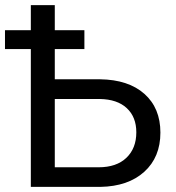

<svg xmlns="http://www.w3.org/2000/svg" viewBox="-41 -731 689 751"><path d="M289.1 -539.1H173.3V-420.9H350.1Q461.4 -419.4 523.9 -363.8Q586.4 -308.1 586.4 -212.4Q586.4 -116.2 523.4 -59.1Q460.4 -2 351.6 0H79.6V-539.1H-21.5V-612.8H79.6V-710.9H173.3V-612.8H289.1ZM173.3 -343.8V-76.7H344.7Q414.6 -76.7 453.4 -113.8Q492.2 -150.9 492.2 -213.4Q492.2 -273.4 454.8 -308.1Q417.5 -342.8 348.6 -343.8Z"/></svg>

Font: Noboto
Style: Regular
Weight: 400
Designer: Google
Version: Version 2.001101; 2014